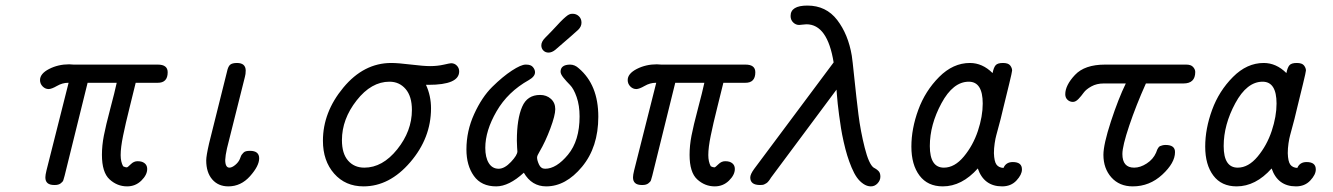

<svg xmlns="http://www.w3.org/2000/svg" viewBox="-20 -661 4764 686"><path d="M123 -375Q123 -397.9 155.5 -414.6Q188 -431.2 227.1 -431.2Q230 -431.2 235.1 -430.7Q240.2 -430.2 243.2 -430.2H543.9Q579.1 -430.2 579.1 -402.8Q579.1 -364.7 543 -365.2H464.8Q459 -340.3 443.6 -279.1Q428.2 -217.8 419.7 -175.8Q411.1 -133.8 411.1 -106.9Q411.1 -83 419.9 -66.9Q427.7 -63 433.1 -63Q436 -63 447 -74Q458 -85 471.2 -85Q481 -85 486.8 -83Q505.9 -76.2 505.9 -57.1Q505.9 -36.1 484.9 -15.6Q463.9 4.9 434.1 4.9Q398.9 4.9 371.6 -20Q344.2 -44.9 344.2 -107.9Q344.2 -141.1 351.1 -176.5Q357.9 -211.9 374 -272.5Q390.1 -333 397 -365.2H293L210.9 -33.2Q208 -22 206.1 -16.6Q204.1 -11.2 196.5 -5.6Q189 0 175.8 0H173.8Q141.6 0 142.1 -27.8Q142.1 -35.6 146 -51.8L225.1 -365.2H223.1Q203.1 -365.2 183.6 -354Q164.1 -342.8 153.8 -342.8Q141.6 -342.8 132.3 -352.3Q123 -361.8 123 -375Z M716.8 -87.9Q716.8 -104 727.1 -148.9L791 -404.8Q794.9 -423.8 802.5 -429.9Q810.1 -436 826.7 -436Q857.4 -436 857.9 -409.2Q857.9 -396 855 -386.2L791 -130.9Q785.2 -105 784.7 -89.8Q784.7 -62 799.8 -62Q808.6 -62 820.3 -71.5Q832 -81.1 836.9 -92.8Q837.9 -94.7 839.8 -100.3Q841.8 -106 843.8 -108.4Q845.7 -110.8 849.4 -115Q853 -119.1 858.9 -120.6Q864.7 -122.1 873 -122.1Q906.2 -122.1 906 -95Q905.8 -67.9 873.3 -31.5Q840.8 4.9 795.9 4.9Q759.8 4.9 738.3 -20Q716.8 -44.9 716.8 -87.9Z M1133.8 -158.2Q1133.8 -260.3 1206.8 -348.1Q1279.8 -436 1377.9 -436Q1401.9 -436 1447.8 -430.4Q1493.7 -424.8 1516.6 -424.8Q1542.5 -424.8 1565.2 -429.9Q1587.9 -435.1 1591.8 -435.1Q1604 -435.1 1612.3 -426.5Q1620.6 -418 1620.6 -405.8Q1620.6 -357.9 1510.7 -357.9H1502Q1520 -318.8 1520 -273.9Q1520 -168 1445.8 -81.5Q1371.6 4.9 1278.8 4.9Q1213.9 4.9 1173.8 -40.8Q1133.8 -86.4 1133.8 -158.2ZM1201.7 -160.2Q1201.7 -112.3 1223.6 -87.2Q1245.6 -62 1281.7 -62Q1346.7 -62 1399.2 -127.4Q1451.7 -192.9 1451.7 -268.1Q1451.7 -316.9 1429.2 -343Q1406.7 -369.1 1371.6 -369.1Q1306.6 -369.1 1254.2 -302.2Q1201.7 -235.4 1201.7 -160.2Z M1646.5 -127Q1646.5 -192.9 1674.1 -253.4Q1701.7 -314 1738.8 -350.6Q1775.9 -387.2 1808.8 -408.7Q1841.8 -430.2 1857.9 -430.2H1859.9Q1877 -430.2 1884.3 -421.1Q1891.6 -412.1 1891.6 -402.8Q1891.6 -387.7 1869.6 -375Q1794.4 -333 1754.2 -263.4Q1713.9 -193.8 1713.9 -132.8Q1713.9 -98.6 1726.3 -78.4Q1738.8 -58.1 1761.7 -58.1Q1782.7 -58.1 1805.7 -82.5Q1828.6 -106.9 1828.6 -120.1Q1828.6 -122.1 1827.6 -134Q1826.7 -146 1826.7 -158.2Q1826.7 -236.3 1845.7 -279.8Q1863.8 -321.8 1909.7 -321.8Q1932.6 -321.8 1948.2 -307.9Q1963.9 -293.9 1963.9 -271Q1963.9 -249 1946.3 -201.9Q1928.7 -154.8 1907.7 -119.1Q1898.9 -105 1898.9 -98.1Q1898.9 -88.4 1905.8 -73.2Q1912.6 -58.1 1927.7 -58.1Q1967.8 -58.1 2009.3 -108.2Q2050.8 -158.2 2050.8 -245.1Q2050.8 -284.2 2040.3 -314.2Q2029.8 -344.2 2016.8 -357.2Q2003.9 -370.1 1993.4 -383.1Q1982.9 -396 1982.9 -404.8Q1982.9 -429.7 2016.6 -430.2Q2033.7 -430.2 2047.9 -417Q2117.7 -357.9 2117.7 -244.1Q2117.7 -135.3 2059.6 -65.2Q2001.5 4.9 1931.6 4.9Q1879.9 4.9 1851.6 -43.9Q1798.3 4.9 1752.9 4.9Q1699.7 4.9 1673.1 -32.5Q1646.5 -69.8 1646.5 -127ZM1914.1 -499Q1914.1 -512.2 1927.7 -525.9Q1939 -537.1 1950.4 -549.1Q1961.9 -561 1968.3 -568.1Q1974.6 -575.2 1981.7 -582.5Q1988.8 -589.8 1992.9 -593.5Q1997.1 -597.2 2001.5 -601.1Q2005.9 -605 2008.3 -606.4Q2010.7 -607.9 2013.7 -609.4Q2016.6 -610.8 2019.3 -611.3Q2022 -611.8 2025.9 -611.8Q2039.1 -611.8 2048.3 -603Q2057.6 -594.2 2057.6 -580.1Q2057.6 -565.9 2045.7 -554.4Q2033.7 -543 1963.9 -482.9Q1951.7 -473.1 1939.9 -473.1Q1928.7 -473.1 1921.4 -480.5Q1914.1 -487.8 1914.1 -499Z M2222.7 -375Q2222.7 -397.9 2255.1 -414.6Q2287.6 -431.2 2326.7 -431.2Q2329.6 -431.2 2334.7 -430.7Q2339.8 -430.2 2342.8 -430.2H2643.6Q2678.7 -430.2 2678.7 -402.8Q2678.7 -364.7 2642.6 -365.2H2564.5Q2558.6 -340.3 2543.2 -279.1Q2527.8 -217.8 2519.3 -175.8Q2510.7 -133.8 2510.7 -106.9Q2510.7 -83 2519.5 -66.9Q2527.3 -63 2532.7 -63Q2535.6 -63 2546.6 -74Q2557.6 -85 2570.8 -85Q2580.6 -85 2586.4 -83Q2605.5 -76.2 2605.5 -57.1Q2605.5 -36.1 2584.5 -15.6Q2563.5 4.9 2533.7 4.9Q2498.5 4.9 2471.2 -20Q2443.8 -44.9 2443.8 -107.9Q2443.8 -141.1 2450.7 -176.5Q2457.5 -211.9 2473.6 -272.5Q2489.7 -333 2496.6 -365.2H2392.6L2310.5 -33.2Q2307.6 -22 2305.7 -16.6Q2303.7 -11.2 2296.1 -5.6Q2288.6 0 2275.4 0H2273.4Q2241.2 0 2241.7 -27.8Q2241.7 -35.6 2245.6 -51.8L2324.7 -365.2H2322.8Q2302.7 -365.2 2283.2 -354Q2263.7 -342.8 2253.4 -342.8Q2241.2 -342.8 2231.9 -352.3Q2222.7 -361.8 2222.7 -375Z M2660.6 -26.9Q2660.6 -38.1 2674.3 -57.1L2958.5 -438Q2936.5 -574.2 2861.3 -574.2Q2856.4 -574.2 2847.4 -573Q2838.4 -571.8 2835.4 -571.8Q2823.2 -571.8 2814 -580.8Q2804.7 -589.8 2804.7 -604Q2804.7 -641.1 2864.7 -641.1Q2931.6 -641.1 2971.2 -589.6Q3010.7 -538.1 3023.4 -461.9Q3025.4 -450.7 3032.5 -381.8Q3039.6 -313 3047.1 -252.4Q3054.7 -191.9 3069.6 -133.1Q3084.5 -74.2 3101.6 -62Q3102.5 -62 3106.9 -59.1Q3111.3 -56.2 3113.5 -54.7Q3115.7 -53.2 3119.1 -49.6Q3122.6 -45.9 3124 -41Q3125.5 -36.1 3125.5 -29.8Q3125.5 -16.6 3115.5 -5.9Q3105.5 4.9 3091.6 4.9Q3077.6 4.9 3064.5 -4.2Q3051.3 -13.2 3041.5 -27.1Q3031.7 -41 3022.7 -62.5Q3013.7 -84 3007.1 -105.5Q3000.5 -127 2994.4 -154.1Q2988.3 -181.2 2984.9 -202.6Q2981.4 -224.1 2978 -250Q2974.6 -275.9 2973.1 -290.5Q2971.7 -305.2 2970.2 -322.5Q2968.8 -339.8 2968.8 -340.8L2734.4 -25.9Q2733.4 -23.9 2731 -20.5Q2728.5 -17.1 2727.1 -15.1Q2725.6 -13.2 2723.1 -10.5Q2720.7 -7.8 2718 -6.3Q2715.3 -4.9 2711.9 -2.9Q2708.5 -1 2704.6 -0.5Q2700.7 0 2695.3 0Q2660.6 0 2660.6 -26.9Z M3236.3 -137.2Q3236.3 -201.2 3261 -268.6Q3285.6 -335.9 3335.4 -386Q3385.3 -436 3445.3 -436Q3490.2 -436 3526.4 -399.9Q3530.3 -419.9 3537.4 -428Q3544.4 -436 3563.5 -436Q3582.5 -436 3589.4 -427Q3596.2 -418 3596.2 -409.2Q3596.2 -404.3 3585.7 -361.1Q3575.2 -317.9 3565.2 -277.3Q3555.2 -236.8 3555.2 -235.8Q3553.2 -229 3547.9 -208.5Q3542.5 -188 3539.6 -177.5Q3536.6 -167 3533.9 -148.9Q3531.2 -130.9 3531.2 -113.8Q3532.2 -84 3540.3 -73Q3548.3 -62 3565.4 -61Q3574.2 -82 3598.6 -82Q3631.8 -82 3631.3 -55.2Q3631.3 -37.1 3611.8 -16.1Q3592.3 4.9 3560.5 4.9Q3495.6 4.9 3473.6 -59.1Q3416.5 4.9 3348.6 4.9Q3294.4 4.9 3265.4 -33.7Q3236.3 -72.3 3236.3 -137.2ZM3302.2 -139.2Q3302.2 -62 3352.5 -62Q3390.6 -62 3423.6 -101.6Q3456.5 -141.1 3473.9 -193.1Q3491.2 -245.1 3491.2 -291Q3491.2 -369.1 3441.4 -369.1Q3385.3 -369.1 3343.8 -292.2Q3302.2 -215.3 3302.2 -139.2Z M3786.1 -324.2Q3786.1 -356.4 3820.8 -393.3Q3855.5 -430.2 3928.2 -430.2H4218.3Q4235.4 -430.2 4242.9 -421.6Q4250.5 -413.1 4250.5 -403.8Q4250.5 -362.8 4208.5 -362.8H4074.2Q4039.1 -284.7 4014.6 -211.9Q3990.2 -139.2 3990.2 -110.8Q3990.2 -62 4032.2 -62Q4054.2 -62 4077.1 -76.9Q4100.1 -91.8 4110.4 -115.2L4112.3 -120.1Q4114.3 -125 4114.7 -126.5Q4115.2 -127.9 4118.2 -132.6Q4121.1 -137.2 4124.3 -138.7Q4127.4 -140.1 4132.8 -141.6Q4138.2 -143.1 4144.5 -143.1Q4178.7 -143.1 4178.2 -117.2Q4178.2 -79.1 4132.8 -37.1Q4087.4 4.9 4027.3 4.9Q3979.5 4.9 3950.9 -27.1Q3922.4 -59.1 3922.4 -107.9Q3922.4 -145 3949.2 -227.1Q3976.1 -309.1 4002.4 -362.8H3923.3Q3898.4 -362.8 3879.4 -352.3Q3860.4 -341.8 3851.8 -329.8Q3843.3 -317.9 3833.3 -307.4Q3823.2 -296.9 3813.5 -296.9Q3802.2 -296.9 3794.2 -304.4Q3786.1 -312 3786.1 -324.2Z M4286.1 -137.2Q4286.1 -201.2 4310.8 -268.6Q4335.4 -335.9 4385.3 -386Q4435.1 -436 4495.1 -436Q4540 -436 4576.2 -399.9Q4580.1 -419.9 4587.2 -428Q4594.2 -436 4613.3 -436Q4632.3 -436 4639.2 -427Q4646 -418 4646 -409.2Q4646 -404.3 4635.5 -361.1Q4625 -317.9 4615 -277.3Q4605 -236.8 4605 -235.8Q4603 -229 4597.7 -208.5Q4592.3 -188 4589.4 -177.5Q4586.4 -167 4583.7 -148.9Q4581.1 -130.9 4581.1 -113.8Q4582 -84 4590.1 -73Q4598.1 -62 4615.2 -61Q4624 -82 4648.4 -82Q4681.6 -82 4681.2 -55.2Q4681.2 -37.1 4661.6 -16.1Q4642.1 4.9 4610.4 4.9Q4545.4 4.9 4523.4 -59.1Q4466.3 4.9 4398.4 4.9Q4344.2 4.9 4315.2 -33.7Q4286.1 -72.3 4286.1 -137.2ZM4352.1 -139.2Q4352.1 -62 4402.3 -62Q4440.4 -62 4473.4 -101.6Q4506.3 -141.1 4523.7 -193.1Q4541 -245.1 4541 -291Q4541 -369.1 4491.2 -369.1Q4435.1 -369.1 4393.6 -292.2Q4352.1 -215.3 4352.1 -139.2Z"/></svg>

Font: CMU Typewriter Text
Style: Italic
Weight: 500
Italic angle: -14.04°
Version: Version 0.7.0